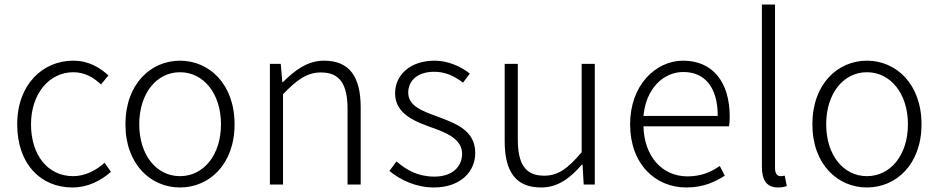

<svg xmlns="http://www.w3.org/2000/svg" viewBox="-20 -815 4146 848"><path d="M300 13C367 13 424 -16 470 -56L442 -96C406 -64 358 -37 303 -37C191 -37 117 -130 117 -266C117 -402 198 -496 304 -496C354 -496 393 -473 426 -442L459 -482C422 -515 374 -547 303 -547C171 -547 56 -444 56 -266C56 -89 161 13 300 13Z M775 13C904 13 1016 -89 1016 -266C1016 -444 904 -547 775 -547C646 -547 534 -444 534 -266C534 -89 646 13 775 13ZM775 -37C671 -37 595 -130 595 -266C595 -402 671 -496 775 -496C879 -496 956 -402 956 -266C956 -130 879 -37 775 -37Z M1172 0H1230V-399C1292 -463 1336 -495 1398 -495C1480 -495 1515 -444 1515 -333V0H1573V-341C1573 -478 1522 -547 1411 -547C1338 -547 1283 -505 1229 -452H1227L1220 -533H1172Z M1896 13C2014 13 2079 -57 2079 -139C2079 -242 1989 -271 1907 -302C1845 -325 1783 -347 1783 -406C1783 -454 1819 -498 1898 -498C1950 -498 1989 -477 2025 -450L2055 -490C2015 -522 1958 -547 1900 -547C1788 -547 1725 -481 1725 -403C1725 -311 1813 -278 1892 -250C1954 -228 2021 -199 2021 -136C2021 -81 1980 -35 1899 -35C1826 -35 1777 -63 1731 -102L1700 -60C1748 -20 1818 13 1896 13Z M2370 13C2444 13 2498 -28 2550 -88H2553L2558 0H2607V-533H2549V-143C2489 -71 2445 -39 2383 -39C2301 -39 2267 -90 2267 -199V-533H2209V-192C2209 -55 2259 13 2370 13Z M3011 13C3088 13 3138 -12 3181 -39L3159 -82C3119 -54 3074 -36 3017 -36C2902 -36 2825 -127 2822 -257H3200C3202 -270 3203 -284 3203 -299C3203 -455 3126 -547 2997 -547C2876 -547 2763 -439 2763 -266C2763 -91 2874 13 3011 13ZM2822 -303C2833 -425 2911 -497 2998 -497C3091 -497 3150 -432 3150 -303Z M3416 13C3435 13 3445 10 3455 7L3446 -39C3435 -37 3431 -37 3427 -37C3413 -37 3403 -48 3403 -73V-795H3345V-79C3345 -17 3368 13 3416 13Z M3809 13C3938 13 4050 -89 4050 -266C4050 -444 3938 -547 3809 -547C3680 -547 3568 -444 3568 -266C3568 -89 3680 13 3809 13ZM3809 -37C3705 -37 3629 -130 3629 -266C3629 -402 3705 -496 3809 -496C3913 -496 3990 -402 3990 -266C3990 -130 3913 -37 3809 -37Z"/></svg>

Font: Genne Gothic Light
Style: Regular
Weight: 300
Designer: Ryoko NISHIZUKA (kana & ideographs); Paul D. Hunt (Latin, Greek & Cyrillic); Wenlong ZHANG (bopomofo); Sandoll Communica
Foundry: Adobe Systems Incorporated
Version: Version 1.004;PS 1.004;hotconv 16.6.51;makeotf.lib2.5.65220